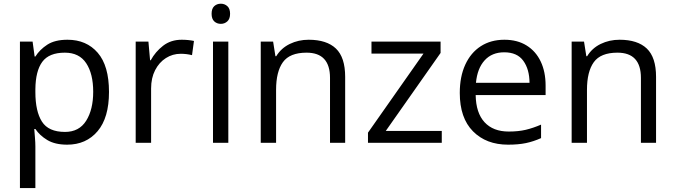

<svg xmlns="http://www.w3.org/2000/svg" viewBox="-20 -755 3570 1015"><path d="M336.9 -544.9Q437 -544.9 496.6 -476.1Q556.2 -407.2 556.2 -269Q556.2 -132.3 495.8 -61.3Q435.5 9.8 335 9.8Q271 9.8 230.2 -14.6Q189.5 -39.1 167 -73.2H161.1Q162.6 -54.2 164.8 -27.3Q167 -0.5 167 19.5V239.3H85.4V-535.2H152.3L163.1 -456.1H167Q189.9 -492.7 230 -518.8Q270 -544.9 336.9 -544.9ZM322.8 -476.6Q239.3 -476.6 203.6 -428.2Q168 -379.9 167 -283.7V-268.1Q167 -166.5 201.7 -112.1Q236.3 -57.6 323.7 -57.6Q398.4 -57.6 435.5 -116.7Q472.7 -175.8 472.7 -270Q472.7 -364.7 435.8 -420.7Q398.9 -476.6 322.8 -476.6Z M940.4 -544.9Q975.1 -544.9 1005.4 -538.6L995.1 -463.4Q965.8 -470.7 935.5 -470.7Q892.6 -470.7 856.9 -448Q821.3 -425.3 800 -384Q778.8 -342.8 778.8 -287.1V0H697.3V-535.2H764.6L773.4 -436.5H776.9Q801.3 -481.4 842.3 -513.2Q883.3 -544.9 940.4 -544.9Z M1147.5 -735.4Q1167.5 -735.4 1181.9 -722.4Q1196.3 -709.5 1196.3 -682.1Q1196.3 -655.3 1181.9 -642.1Q1167.5 -628.9 1147.5 -628.9Q1126.5 -628.9 1112.5 -642.1Q1098.6 -655.3 1098.6 -682.1Q1098.6 -709.5 1112.5 -722.4Q1126.5 -735.4 1147.5 -735.4ZM1187 -535.2V0H1106V-535.2Z M1611.8 -544.9Q1707 -544.9 1755.9 -498.3Q1804.7 -451.7 1804.7 -348.6V0H1724.6V-343.3Q1724.6 -476.6 1600.6 -476.6Q1511.7 -476.6 1475.6 -426.3Q1439.5 -376 1439.5 -280.3V0H1358.4V-535.2H1423.8L1436 -458H1440.4Q1466.3 -500.5 1512 -522.7Q1557.6 -544.9 1611.8 -544.9Z M2315.4 0H1925.3V-53.7L2218.8 -471.7H1943.8V-535.2H2309.1V-475.1L2019.5 -63H2315.4Z M2646.5 -544.9Q2714.8 -544.9 2763.7 -514.6Q2812.5 -484.4 2838.4 -429.9Q2864.3 -375.5 2864.3 -302.7V-252.4H2494.6Q2496.1 -158.2 2541.5 -108.9Q2586.9 -59.6 2669.4 -59.6Q2720.2 -59.6 2759.3 -68.8Q2798.3 -78.1 2840.3 -96.2V-24.9Q2799.8 -6.8 2760 1.5Q2720.2 9.8 2666 9.8Q2550.3 9.8 2480.5 -60.8Q2410.6 -131.3 2410.6 -263.7Q2410.6 -350.1 2439.7 -413.3Q2468.8 -476.6 2521.7 -510.7Q2574.7 -544.9 2646.5 -544.9ZM2645.5 -478.5Q2580.6 -478.5 2542 -436Q2503.4 -393.6 2496.1 -317.4H2779.3Q2778.8 -389.2 2746.3 -433.8Q2713.9 -478.5 2645.5 -478.5Z M3255.4 -544.9Q3350.6 -544.9 3399.4 -498.3Q3448.2 -451.7 3448.2 -348.6V0H3368.2V-343.3Q3368.2 -476.6 3244.1 -476.6Q3155.3 -476.6 3119.1 -426.3Q3083 -376 3083 -280.3V0H3002V-535.2H3067.4L3079.6 -458H3084Q3109.9 -500.5 3155.5 -522.7Q3201.2 -544.9 3255.4 -544.9Z"/></svg>

Font: Open Sans
Style: Regular
Weight: 400
Designer: Monotype Design Team
Foundry: Monotype Imaging Inc.
Version: Version 3.000; ttfautohint (v1.8.4)